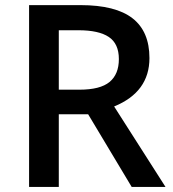

<svg xmlns="http://www.w3.org/2000/svg" viewBox="-20 -734 679 754"><path d="M210.9 -381.8H292Q373.5 -381.8 410.2 -412.1Q446.8 -442.4 446.8 -502Q446.8 -562.5 407.2 -588.9Q367.7 -615.2 288.1 -615.2H210.9ZM210.9 -285.2V0H94.2V-713.9H295.9Q434.1 -713.9 500.5 -662.1Q566.9 -610.4 566.9 -505.9Q566.9 -372.6 428.2 -315.9L629.9 0H497.1L326.2 -285.2Z"/></svg>

Font: CAA NEO Sans SemiBold
Style: Regular
Weight: 600
Version: Version 1.10